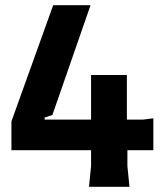

<svg xmlns="http://www.w3.org/2000/svg" viewBox="-20 -720 640 740"><path d="M469 -431V-259H531L571 -264V-141H471V-80L479 0H323L331 -80V-141H24V-252L185 -700H329L182 -277L152 -267V-259H331V-431Z"/></svg>

Font: AR One Sans
Style: Bold
Weight: 700
Designer: Niteesh Yadav
Foundry: Niteesh Yadav
Version: Version 1.001;gftools[0.9.33]